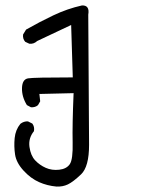

<svg xmlns="http://www.w3.org/2000/svg" viewBox="-20 -399 540 707"><path d="M188 288Q154 285 123.5 271.5Q93 258 66.5 229Q40 200 35.5 170Q31 140 34 109.5Q37 79 55 57Q68 47 83 48L99 56Q108 68 105 84Q84 110 88.5 142Q93 174 109.5 191.5Q126 209 148.5 219Q171 229 198 226Q225 223 237 205.5Q249 188 247.5 125Q246 62 251 -56L125 -53L128 -26L120 -12Q110 -3 94 -4L79 -12Q60 -43 61 -75Q62 -107 83.5 -110.5Q105 -114 248 -114L242 -307L117 -248Q104 -236 88 -238L73 -245Q63 -256 65 -272L76 -290Q125 -318 176.5 -342.5Q228 -367 282 -379Q311 -380 305 -345Q308 53 308 134Q308 215 278.5 243Q249 271 230 280Q211 289 188 288Z"/></svg>

Font: NaniFont Regular
Style: Regular
Weight: 400
Designer: Nanigashitei
Version: Version 1.036